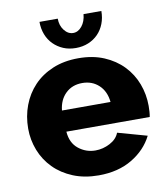

<svg xmlns="http://www.w3.org/2000/svg" viewBox="-83 -800 770 880"><g transform="rotate(-10 302.0 -360.0)"><path d="M306 10Q240 10 187.5 -11.5Q135 -33 98.5 -70Q62 -107 43 -155.5Q24 -204 24 -257Q24 -314 43 -364.5Q62 -415 98 -453Q134 -491 186.5 -513Q239 -535 306 -535Q373 -535 425 -513Q477 -491 513 -453.5Q549 -416 567.5 -367Q586 -318 586 -264Q586 -250 585 -236.5Q584 -223 582 -213H194Q198 -160 232.5 -132.5Q267 -105 311 -105Q346 -105 378.5 -122Q411 -139 422 -168L558 -130Q527 -68 462 -29Q397 10 306 10ZM417 -312Q412 -362 381 -391Q350 -420 304 -420Q257 -420 226.5 -390.5Q196 -361 191 -312ZM304 -653Q327 -653 344.5 -674.5Q362 -696 365 -730H448Q448 -698 437.5 -671Q427 -644 408 -624.5Q389 -605 362.5 -594Q336 -583 304 -583Q272 -583 246 -594Q220 -605 200.5 -624.5Q181 -644 170.5 -671Q160 -698 160 -730H245Q245 -698 262.5 -675.5Q280 -653 304 -653Z"/></g></svg>

Font: Oxford Sans
Style: Regular
Weight: 800
Designer: Matt McInerney, Pablo Impallari, Rodrigo Fuenzalida
Foundry: Matt McInerney, Pablo Impallari, Rodrigo Fuenzalida
Version: Version 3.000g; ttfautohint (v1.5) -l 8 -r 28 -G 28 -x 14 -D